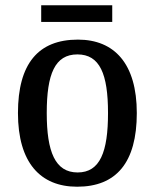

<svg xmlns="http://www.w3.org/2000/svg" viewBox="-20 -697 586 727"><path d="M136 -614H405V-677H136ZM272 10C420 10 498 -81 498 -269C498 -456 413 -547 275 -547C125 -547 48 -456 48 -269C48 -81 133 10 272 10ZM274 -44C189 -44 157 -122 157 -269C157 -417 188 -491 273 -491C358 -491 389 -417 389 -269C389 -122 359 -44 274 -44Z"/></svg>

Font: Noto Serif Lao SemiCondensed Medium
Style: Regular
Weight: 500
Width: 4
Designer: Monotype Design Team
Foundry: Monotype Imaging Inc.
Version: Version 2.003